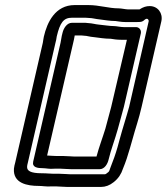

<svg xmlns="http://www.w3.org/2000/svg" viewBox="-20 -701 658 758"><path d="M409 -72C417 -107 434 -151 445 -191C452 -218 461 -248 469 -279L536 -569C539 -584 528 -594 517 -594H468C456 -594 440 -598 430 -598C413 -598 391 -602 369 -604C356 -605 346 -609 327 -610C320 -611 316 -611 312 -611H264C244 -611 231 -589 227 -572L224 -560C222 -551 221 -542 219 -532L111 -63C106 -40 128 -37 150 -37C163 -37 173 -33 195 -35H220C232 -35 246 -33 262 -33H373C393 -33 405 -54 409 -72ZM166 -87 269 -532C271 -541 273 -548 275 -561H301C309 -561 306 -560 312 -560C324 -560 330 -556 354 -554C371 -552 393 -548 417 -548C428 -546 443 -544 457 -544H481L419 -279C412 -252 403 -220 396 -193C386 -160 371 -121 361 -83H273C261 -83 248 -85 232 -85H206C193 -85 188 -86 166 -87ZM145 -17C100 -17 86 -27 87 -43C87 -46 88 -52 90 -59L199 -532C201 -539 203 -548 204 -557C217 -612 231 -631 264 -631H317C325 -631 326 -630 332 -630C345 -630 355 -626 376 -624C392 -622 415 -618 436 -618C445 -617 459 -614 473 -614H518C532 -614 541 -613 551 -623C555 -626 557 -627 560 -627C564 -627 568 -621 567 -617L490 -280C478 -236 464 -194 453 -153L444 -120C435 -89 428 -70 417 -42C410 -24 413 -25 403 -18C397 -13 396 -13 391 -13H257C245 -13 231 -15 215 -15H192C176 -15 168 -17 145 -17ZM449 -668C408 -668 373 -681 328 -681H275C198 -681 166 -613 153 -556C151 -548 151 -541 149 -532L40 -59C38 -52 36 -44 35 -35C31 23 88 33 133 33C149 33 158 36 182 35H204C216 35 229 37 245 37H379C396 37 413 31 429 18C448 3 459 -15 465 -34C477 -63 484 -85 493 -116L503 -151C514 -192 529 -234 539 -279L617 -617C624 -649 603 -677 571 -677C557 -677 545 -673 531 -664H529H484C476 -664 459 -668 449 -668Z"/></svg>

Font: Electronic
Style: OutlineIt
Weight: 700
Version: Version 1.011